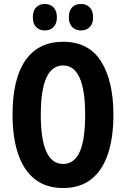

<svg xmlns="http://www.w3.org/2000/svg" viewBox="-20 -935 633 965"><path d="M550 -358Q550 -244 522.5 -161.5Q495 -79 439 -34.5Q383 10 297 10Q211 10 154.5 -35Q98 -80 70.5 -163Q43 -246 43 -359Q43 -539 108 -632Q173 -725 297 -725Q426 -725 488 -626.5Q550 -528 550 -358ZM185 -358Q185 -111 297 -111Q353 -111 380.5 -171.5Q408 -232 408 -358Q408 -606 297 -606Q185 -606 185 -358ZM145 -848Q145 -881 161.5 -898Q178 -915 205 -915Q233 -915 249.5 -897.5Q266 -880 266 -848Q266 -817 249.5 -799.5Q233 -782 205 -782Q178 -782 161.5 -799Q145 -816 145 -848ZM326 -848Q326 -881 342.5 -898Q359 -915 387 -915Q415 -915 431.5 -897.5Q448 -880 448 -848Q448 -817 431.5 -799.5Q415 -782 387 -782Q359 -782 342.5 -799.5Q326 -817 326 -848Z"/></svg>

Font: Noto Sans Thai ExtCond
Style: Bold
Weight: 700
Width: 2
Designer: Monotype Design Team
Foundry: Monotype Imaging Inc.
Version: Version 2.002; ttfautohint (v1.8.4.7-5d5b)